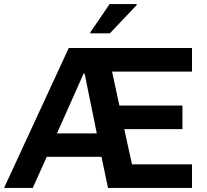

<svg xmlns="http://www.w3.org/2000/svg" viewBox="-35 -924 1019 944"><path d="M-15 0 303 -688H909V-572H516L552 -405H862V-289H576L614 -116H909V0H496L464 -153H195L126 0ZM245 -268H441L381 -562H376ZM409 -760V-765L504 -904H637V-899L505 -760Z"/></svg>

Font: Saira SemiBold
Style: Regular
Weight: 600
Designer: Hector Gatti with collaboration of the Omnibus-Type team
Foundry: Omnibus-Type
Version: Version 1.100; ttfautohint (v1.8.3)